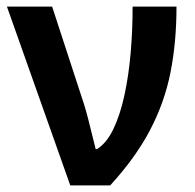

<svg xmlns="http://www.w3.org/2000/svg" viewBox="-20 -562 591 582"><path d="M1 -542H138L235 -245Q241 -226 247.5 -200.5Q254 -175 260 -150.5Q266 -126 270 -110H274Q303 -128 323.5 -170.5Q344 -213 357 -272.5Q370 -332 376 -401Q382 -470 382 -542H515Q515 -435 497 -343.5Q479 -252 435 -168Q391 -84 314 0H193Z"/></svg>

Font: Noto Sans Display SemiBold
Style: Regular
Weight: 600
Designer: Monotype Design Team
Foundry: Monotype Imaging Inc.
Version: Version 2.003